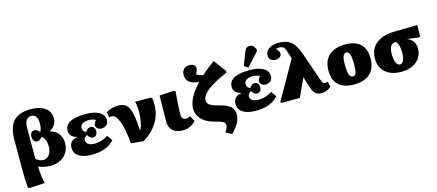

<svg xmlns="http://www.w3.org/2000/svg" viewBox="-67 -1582 5806 2553"><g transform="rotate(-15 2836.5 -306.0)"><path d="M94 227 75 216Q73 190 71 160.5Q69 131 67.5 99.5Q66 68 65.5 34.5Q65 1 65 -32V-437Q65 -616 140 -699Q215 -782 378 -782Q463 -782 523 -759Q583 -736 615 -692Q647 -648 647 -587Q647 -536 622.5 -497.5Q598 -459 549 -433V-431Q599 -419 634 -391Q669 -363 687.5 -322Q706 -281 706 -229Q706 -157 673 -102.5Q640 -48 580 -17Q520 14 441 14Q393 14 349 4Q305 -6 280 -22H278Q278 3 280 32.5Q282 62 285.5 93.5Q289 125 294.5 156Q300 187 306 214ZM369 -86Q404 -86 429.5 -105.5Q455 -125 470 -158.5Q485 -192 485 -236Q485 -292 470.5 -329.5Q456 -367 426 -390Q403 -364 388.5 -355Q374 -346 354 -346Q328 -346 311.5 -367.5Q295 -389 295 -423Q295 -459 310.5 -479Q326 -499 354 -499Q372 -499 388 -489.5Q404 -480 426 -456Q439 -483 444.5 -509Q450 -535 450 -570Q450 -630 428 -662Q406 -694 365 -694Q320 -694 295 -658.5Q270 -623 270 -558V-130Q293 -108 317 -97Q341 -86 369 -86Z M1016 14Q938 14 883 -4.5Q828 -23 799.5 -58Q771 -93 771 -143Q771 -195 799.5 -225.5Q828 -256 882 -263V-267Q833 -277 806.5 -305Q780 -333 780 -376Q780 -428 812.5 -462.5Q845 -497 909.5 -514Q974 -531 1072 -531Q1188 -531 1255 -491.5Q1322 -452 1322 -383Q1322 -339 1296 -314.5Q1270 -290 1224 -290Q1191 -290 1170 -309.5Q1149 -329 1149 -360Q1149 -365 1152.5 -373.5Q1156 -382 1163.5 -393Q1171 -404 1181 -419Q1166 -430 1140.5 -436Q1115 -442 1081 -442Q1030 -442 999.5 -420.5Q969 -399 969 -363Q969 -340 981.5 -322.5Q994 -305 1015 -296Q1031 -323 1048 -335Q1065 -347 1085 -347Q1114 -347 1130.5 -327.5Q1147 -308 1147 -275Q1147 -243 1130 -223Q1113 -203 1085 -203Q1065 -203 1047.5 -217Q1030 -231 1015 -256Q994 -248 981.5 -231Q969 -214 969 -194Q969 -159 999 -139Q1029 -119 1084 -119Q1116 -119 1148 -125.5Q1180 -132 1211 -145Q1242 -158 1270 -177L1322 -103Q1287 -64 1241.5 -38Q1196 -12 1140 1Q1084 14 1016 14Z M1719 18 1551 0Q1542 -102 1527 -178.5Q1512 -255 1492.5 -306.5Q1473 -358 1449 -384.5Q1425 -411 1397 -411Q1380 -411 1362 -405L1346 -477Q1374 -499 1420.5 -513.5Q1467 -528 1510 -528Q1564 -528 1600.5 -509.5Q1637 -491 1659 -447.5Q1681 -404 1693.5 -328Q1706 -252 1711 -136H1714Q1727 -151 1738 -189Q1749 -227 1756 -276Q1763 -325 1763 -373Q1763 -417 1758.5 -455.5Q1754 -494 1746 -518H1959L1978 -507Q1983 -489 1984.5 -466.5Q1986 -444 1986 -408Q1986 -323 1955 -245Q1924 -167 1864.5 -100Q1805 -33 1719 18Z M2265 14Q2176 14 2127 -30Q2078 -74 2078 -154Q2078 -171 2078.5 -199.5Q2079 -228 2079.5 -264.5Q2080 -301 2080.5 -339Q2081 -377 2081.5 -412.5Q2082 -448 2082.5 -475Q2083 -502 2083 -514L2285 -526L2303 -515Q2299 -467 2296 -427.5Q2293 -388 2291 -356Q2289 -324 2287.5 -296Q2286 -268 2285.5 -244Q2285 -220 2285 -197Q2285 -161 2300 -143.5Q2315 -126 2345 -126Q2360 -126 2376.5 -131.5Q2393 -137 2403 -146L2445 -65Q2421 -40 2391.5 -22Q2362 -4 2330 5Q2298 14 2265 14Z M2883 230 2802 187Q2823 154 2831 134Q2839 114 2839 97Q2839 76 2829 62.5Q2819 49 2790 37.5Q2761 26 2705 12Q2627 -8 2574.5 -42.5Q2522 -77 2495 -125Q2468 -173 2468 -234Q2468 -267 2479 -305Q2490 -343 2512 -384Q2534 -425 2566 -467Q2598 -509 2640 -554Q2629 -554 2618 -555.5Q2607 -557 2595 -558Q2530 -569 2496 -603.5Q2462 -638 2462 -693Q2462 -742 2490.5 -772Q2519 -802 2567 -802Q2608 -802 2630 -785Q2652 -768 2652 -735Q2652 -724 2645 -704.5Q2638 -685 2625 -659Q2638 -650 2657.5 -641.5Q2677 -633 2697 -629Q2702 -628 2706 -627.5Q2710 -627 2715 -626Q2744 -652 2774 -677Q2804 -702 2835.5 -725.5Q2867 -749 2898 -770L3021 -602V-578Q2928 -539 2859.5 -501.5Q2791 -464 2746 -429Q2701 -394 2679 -360Q2657 -326 2657 -293Q2657 -273 2664.5 -257.5Q2672 -242 2689.5 -229.5Q2707 -217 2736 -206Q2765 -195 2808 -184Q2881 -166 2925 -142.5Q2969 -119 2989 -85.5Q3009 -52 3009 -5Q3009 54 2979.5 108.5Q2950 163 2883 230Z M3274 14Q3196 14 3141 -4.5Q3086 -23 3057.5 -58Q3029 -93 3029 -143Q3029 -195 3057.5 -225.5Q3086 -256 3140 -263V-267Q3091 -277 3064.5 -305Q3038 -333 3038 -376Q3038 -428 3070.5 -462.5Q3103 -497 3167.5 -514Q3232 -531 3330 -531Q3446 -531 3513 -491.5Q3580 -452 3580 -383Q3580 -339 3554 -314.5Q3528 -290 3482 -290Q3449 -290 3428 -309.5Q3407 -329 3407 -360Q3407 -365 3410.5 -373.5Q3414 -382 3421.5 -393Q3429 -404 3439 -419Q3424 -430 3398.5 -436Q3373 -442 3339 -442Q3288 -442 3257.5 -420.5Q3227 -399 3227 -363Q3227 -340 3239.5 -322.5Q3252 -305 3273 -296Q3289 -323 3306 -335Q3323 -347 3343 -347Q3372 -347 3388.5 -327.5Q3405 -308 3405 -275Q3405 -243 3388 -223Q3371 -203 3343 -203Q3323 -203 3305.5 -217Q3288 -231 3273 -256Q3252 -248 3239.5 -231Q3227 -214 3227 -194Q3227 -159 3257 -139Q3287 -119 3342 -119Q3374 -119 3406 -125.5Q3438 -132 3469 -145Q3500 -158 3528 -177L3580 -103Q3545 -64 3499.5 -38Q3454 -12 3398 1Q3342 14 3274 14ZM3321 -568 3266 -601 3332 -774Q3346 -812 3363 -827Q3380 -842 3408 -842Q3434 -842 3454.5 -825Q3475 -808 3488 -776V-751Z M4291 -113 4306 -41Q4277 -13 4246.5 0Q4216 13 4177 13Q4137 13 4111.5 0.5Q4086 -12 4068 -41.5Q4050 -71 4033 -124L3994 -251H3992L3876 0H3628L3609 -11L3907 -535L3878 -629Q3869 -664 3856.5 -683.5Q3844 -703 3826 -711.5Q3808 -720 3781 -720Q3767 -720 3756 -717.5Q3745 -715 3741 -709Q3754 -696 3762.5 -684Q3771 -672 3775.5 -661Q3780 -650 3780 -638Q3780 -610 3756.5 -592Q3733 -574 3694 -574Q3655 -574 3631.5 -596Q3608 -618 3608 -656Q3608 -693 3631 -721.5Q3654 -750 3694 -766Q3734 -782 3786 -782Q3861 -782 3912.5 -761Q3964 -740 4000.5 -689.5Q4037 -639 4067 -553L4210 -142Q4215 -129 4221 -121Q4227 -113 4235 -109.5Q4243 -106 4254 -106Q4264 -106 4272.5 -107.5Q4281 -109 4291 -113Z M4620 14Q4528 14 4464.5 -16Q4401 -46 4369 -105.5Q4337 -165 4337 -251Q4337 -342 4372 -404Q4407 -466 4475.5 -499Q4544 -532 4643 -532Q4733 -532 4795.5 -501.5Q4858 -471 4889.5 -412.5Q4921 -354 4921 -268Q4921 -178 4886.5 -114.5Q4852 -51 4785 -18.5Q4718 14 4620 14ZM4634 -94Q4665 -94 4677 -128.5Q4689 -163 4689 -252Q4689 -312 4683 -350Q4677 -388 4663 -406Q4649 -424 4628 -424Q4598 -424 4583.5 -390Q4569 -356 4569 -285Q4569 -178 4583.5 -136Q4598 -94 4634 -94Z M5271 14Q5179 14 5113 -17.5Q5047 -49 5011 -107Q4975 -165 4975 -244Q4975 -333 5016 -395.5Q5057 -458 5134.5 -492Q5212 -526 5321 -527L5634 -532V-377L5616 -367L5459 -388V-386Q5492 -374 5515.5 -351.5Q5539 -329 5551.5 -298.5Q5564 -268 5564 -231Q5564 -157 5527.5 -101.5Q5491 -46 5425.5 -16Q5360 14 5271 14ZM5280 -85Q5311 -85 5329 -124.5Q5347 -164 5347 -232Q5347 -289 5335.5 -329.5Q5324 -370 5302 -388H5294Q5250 -388 5228.5 -352.5Q5207 -317 5207 -244Q5207 -195 5216 -159Q5225 -123 5241.5 -104Q5258 -85 5280 -85Z"/></g></svg>

Font: Literata 18pt Black
Style: Regular
Weight: 900
Designer: Latin by Veronika Burian and Jose Scaglione. Greek by Irene Vlachou. Cyrillic by Vera Evstafieva.
Foundry: TypeTogether
Version: Version 3.103;gftools[0.9.29]